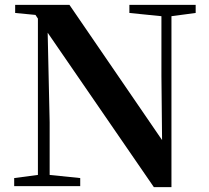

<svg xmlns="http://www.w3.org/2000/svg" viewBox="-20 -761 855 785"><path d="M38 0V-33L144 -47H171L308 -33V0ZM135 0V-713H173L183 -261V0ZM509 -708V-741H780V-708L675 -694H648ZM609 4 162 -646 159 -649 125 -700 42 -708V-741H264L662 -160L643 -153L640 -450V-741H681V4Z"/></svg>

Font: Noto Serif KR ExtraLight
Style: Bold
Weight: 700
Version: Version 2.002-H1;hotconv 1.1.0;makeotfexe 2.6.0